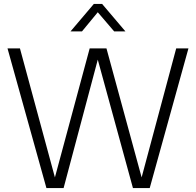

<svg xmlns="http://www.w3.org/2000/svg" viewBox="-20 -952 992 972"><path d="M215 0 18 -707H81L258 -54L434 -707H519L697 -54L872 -707H934L738 0H653L475 -650L302 0ZM337 -793 455 -932H497L615 -793H558L475 -890L395 -793Z"/></svg>

Font: Onest ExtraLight
Style: Regular
Weight: 250
Designer: Dmitri Voloshin, Andrey Kudryavtsev
Foundry: Dmitri Voloshin, Andrey Kudryavtsev
Version: Version 1.000;gftools[0.9.33]